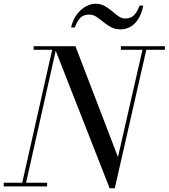

<svg xmlns="http://www.w3.org/2000/svg" viewBox="-55 -997 902 1027"><path d="M531.5 10 233.5 -750H348.5L576 -157L711.5 -750H732L559 10ZM-35 0V-19.5H197V0ZM59.5 0 224 -730.5H125V-750H248.5L80 0ZM591.5 -730.5V-750H827V-730.5ZM591 -840Q561 -840 538.5 -852Q516 -864 497.5 -879.5Q479 -895 461 -907Q443 -919 421.5 -919Q393 -919 376 -902.8Q359 -886.5 345 -850H325Q335 -892.5 356.8 -920.8Q378.5 -949 405 -963Q431.5 -977 456 -977Q483.5 -977 504.8 -965Q526 -953 544 -937.5Q562 -922 579 -910Q596 -898 615 -898Q643.5 -898 661 -915Q678.5 -932 691.5 -967H711.5Q701.5 -920 682.5 -892Q663.5 -864 639.5 -852Q615.5 -840 591 -840Z"/></svg>

Font: Bodoni Moda SC 11pt
Style: Italic
Weight: 400
Italic angle: -13°
Version: Version 2.005